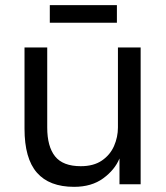

<svg xmlns="http://www.w3.org/2000/svg" viewBox="-20 -714 645 744"><path d="M267 10Q171 10 123 -45Q75 -100 75 -215V-530H163V-220Q163 -146 193.5 -108Q224 -70 293 -70Q343 -70 375 -92Q407 -114 422 -148.5Q437 -183 437 -220V-530H525V0H443V-100Q425 -56 380 -23Q335 10 267 10ZM173 -626V-694H433V-626Z"/></svg>

Font: Golos Text
Style: Regular
Weight: 400
Designer: A.Korolkova, Vitaly Kuzmin
Foundry: ParaType Ltd
Version: Version 2.004